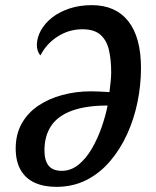

<svg xmlns="http://www.w3.org/2000/svg" viewBox="-20 -700 607 746"><path d="M198.8 26Q150.5 26 115.1 10Q79.7 -6 60.3 -39.5Q41 -73 41 -123Q41 -178.2 64.3 -219.8Q87.7 -261.5 128.4 -289.1Q169.2 -316.7 221.7 -330.8Q274.2 -345 333.2 -345.2Q345.8 -345.3 367.6 -344.2Q389.3 -343 405.3 -342.2Q408.2 -366.2 410.1 -384.6Q412 -403 412 -418.3Q412 -468.5 403.1 -506.2Q394.2 -544 370 -565.2Q345.8 -586.3 300.3 -586.3Q248.5 -586.3 204.6 -558.5Q160.7 -530.7 137.2 -484.8Q123.2 -499.2 123.2 -526.7Q124 -555 139.2 -582.4Q154.5 -609.8 182.3 -631.7Q210.2 -653.5 249.5 -666.8Q288.8 -680 337 -680Q428.8 -680 478.3 -617.7Q527.8 -555.3 527.8 -435.2Q527.8 -369.8 514.3 -303.7Q500.8 -237.5 473.8 -178.3Q446.7 -119.2 407.2 -73.1Q367.8 -27 315.7 -0.5Q263.5 26 198.8 26ZM219.7 -36.2Q255.7 -36.2 285.1 -60.1Q314.5 -84 336.9 -122.6Q359.3 -161.2 374.8 -205.6Q390.2 -250 398.2 -290Q316 -290 261.2 -270.5Q206.3 -251 179.6 -212.1Q152.8 -173.2 152.7 -115.3Q152.7 -76.7 168.8 -56.4Q185 -36.2 219.7 -36.2Z"/></svg>

Font: Sansita Swashed Light
Style: Regular
Weight: 300
Designer: Pablo Cosgaya
Foundry: Omnibus-Type
Version: Version 1.003